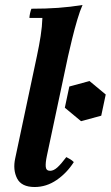

<svg xmlns="http://www.w3.org/2000/svg" viewBox="-20 -735 444 770"><path d="M119 15Q66 15 48.5 -19.5Q31 -54 41 -100L128 -510Q137 -552 143 -590.5Q149 -629 150 -663H98Q98 -670 100.5 -681.5Q103 -693 106 -700Q164 -700 213 -703.5Q262 -707 311 -715Q301 -693 290 -656Q279 -619 269.5 -580Q260 -541 253 -510L168 -110Q162 -82 163.5 -66Q165 -50 181 -50Q195 -50 210 -63.5Q225 -77 246 -105Q254 -101 261.5 -96.5Q269 -92 276 -85Q248 -41 207 -13Q166 15 119 15ZM339 -410 404 -356 386 -271 305 -249 240 -303 258 -388Z"/></svg>

Font: Poltawski Nowy
Style: Bold Italic
Weight: 700
Italic angle: -12°
Designer: Adam Pótawski, Mateusz Machalski, Borys Kosmynka, Ania Wieluska
Foundry: Capitalics.wtf
Version: Version 1.001;gftools[0.9.25]